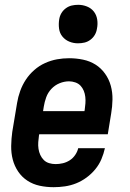

<svg xmlns="http://www.w3.org/2000/svg" viewBox="-20 -770 540 798"><path d="M203 8Q173 8 145 2Q117 -4 94 -19Q71 -34 55.5 -57Q40 -80 33 -107Q26 -134 26.5 -163.5Q27 -193 31 -222L51 -342Q55 -367 64 -392Q73 -417 87.5 -439Q102 -461 122.5 -479Q143 -497 167.5 -508Q192 -519 217 -523.5Q242 -528 267 -528Q297 -528 325.5 -522Q354 -516 377 -501.5Q400 -487 416.5 -464Q433 -441 440.5 -413.5Q448 -386 447.5 -356.5Q447 -327 442 -298L428 -212H143L142 -207Q140 -193 139 -179Q138 -165 140 -151.5Q142 -138 147.5 -126Q153 -114 162 -105Q171 -96 184 -92Q197 -88 211 -88Q226 -88 241 -91.5Q256 -95 269.5 -103.5Q283 -112 292.5 -126Q302 -140 305 -154H416Q411 -131 401.5 -108.5Q392 -86 376 -66.5Q360 -47 339.5 -32Q319 -17 296.5 -8Q274 1 250 4.5Q226 8 203 8ZM159 -308H331L332 -313Q334 -327 335 -340.5Q336 -354 334.5 -367.5Q333 -381 328 -393Q323 -405 314.5 -414Q306 -423 293 -427.5Q280 -432 267 -432Q247 -432 227.5 -424Q208 -416 193.5 -400.5Q179 -385 172 -365.5Q165 -346 162 -327ZM304 -590Q285 -590 268 -597Q251 -604 239.5 -618Q228 -632 225.5 -651Q223 -670 226 -689Q228 -703 235 -715Q242 -727 253.5 -735.5Q265 -744 278 -747Q291 -750 305 -750Q324 -750 341.5 -743Q359 -736 370 -722Q381 -708 384 -689Q387 -670 383 -651Q381 -637 374 -625Q367 -613 355.5 -604.5Q344 -596 331 -593Q318 -590 304 -590Z"/></svg>

Font: Iosevka Oblique
Style: Bold
Weight: 700
Italic angle: -9°
Monospace: yes
Designer: Belleve Invis
Foundry: Belleve Invis
Version: Version 32.5.0; ttfautohint (v1.8.4)